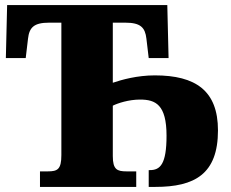

<svg xmlns="http://www.w3.org/2000/svg" viewBox="-20 -734 908 754"><path d="M515 0V-61H477C440 -61 423 -68 423 -121V-319C443 -329 486 -343 530 -343C591 -343 634 -323 634 -201C634 -89 609 -66 569 -66H564V0H590C744 0 836 -50 836 -222C836 -378 748 -438 588 -438C519 -438 458 -421 423 -409V-645H472C532 -645 550 -626 555 -582L564 -506H642L637 -714H8L3 -506H81L90 -582C95 -626 113 -645 173 -645H221V-125C221 -69 206 -61 168 -61H137V0Z"/></svg>

Font: UArctic Serif Black
Style: Regular
Weight: 900
Designer: Customization by Puisto advertising & original work Monotype Design Team
Foundry: Monotype Imaging Inc.
Version: Version 2.004